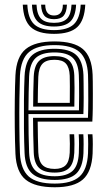

<svg xmlns="http://www.w3.org/2000/svg" viewBox="-20 -783 450 811"><path d="M211.2 8Q128.2 8 88.5 -24Q48.8 -56 45.2 -133.5Q43 -185.2 42.4 -245.4Q41.8 -305.5 42.5 -363.1Q43.2 -420.8 45.2 -465.2Q49.2 -543.5 88.8 -575.8Q128.2 -608 210 -608Q292 -608 329.9 -575.9Q367.8 -543.8 371.2 -467.8Q371.5 -460.2 371.9 -438.1Q372.2 -416 372.2 -386.2Q372.2 -356.5 371.9 -325.6Q371.5 -294.8 370 -269.5H139.2Q139.5 -233 140.1 -201.9Q140.8 -170.8 141.8 -139.5Q143.5 -102 159.6 -85.8Q175.8 -69.5 211.2 -69.5Q241.5 -69.5 257 -84.8Q272.5 -100 274.5 -138.2Q275.2 -154.8 275.1 -176.2Q275 -197.8 273.8 -215.8H293.2Q294.5 -195.8 294.5 -173.9Q294.5 -152 293.8 -137.5Q291.5 -92.8 272.1 -73.4Q252.8 -54 211.2 -54Q165.5 -54 145 -73.8Q124.5 -93.5 122.5 -138.5Q121 -174.2 120.4 -212Q119.8 -249.8 119.5 -285.5H351.5Q352.8 -319.5 352.9 -357.9Q353 -396.2 352.6 -426.6Q352.2 -457 351.8 -467Q348.8 -534.2 315.9 -563.4Q283 -592.5 210 -592.5Q138 -592.5 103 -563.4Q68 -534.2 64.2 -463.2Q62.8 -423.8 62 -366Q61.2 -308.2 61.8 -247.1Q62.2 -186 64.2 -136Q67.5 -67.8 101.2 -37.6Q135 -7.5 211.2 -7.5Q282.5 -7.5 315.5 -36.9Q348.5 -66.2 351.8 -135Q352.5 -150.8 352.5 -174.1Q352.5 -197.5 351 -215.8H370.5Q372 -197.5 372 -174Q372 -150.5 371.2 -134.2Q367.5 -58 330.2 -25Q293 8 211.2 8ZM211.2 -23Q147 -23 116.8 -48.9Q86.5 -74.8 83.8 -136.2Q81.8 -181.2 81.2 -240.8Q80.8 -300.2 81.2 -359.2Q81.8 -418.2 83.8 -461.8Q86.8 -526 117.6 -551.5Q148.5 -577 210 -577Q272.5 -577 301.1 -551.5Q329.8 -526 332.5 -466.5Q332.8 -457.5 333.1 -431.2Q333.5 -405 333.5 -370.2Q333.5 -335.5 332.2 -301.2H100.2Q100.2 -257.8 100.9 -214.8Q101.5 -171.8 103 -138Q105.5 -83.8 131.1 -61.1Q156.8 -38.5 211.2 -38.5Q261.2 -38.5 285.9 -60.5Q310.5 -82.5 313 -136.2Q313.8 -151.8 313.8 -174.1Q313.8 -196.5 312.5 -215.8H332Q333.2 -196.5 333.2 -174.1Q333.2 -151.8 332.5 -135.8Q329.5 -75.2 301.4 -49.1Q273.2 -23 211.2 -23ZM100.2 -317H313.5Q314.2 -347.2 314.2 -377.6Q314.2 -408 313.9 -431.8Q313.5 -455.5 313 -465.8Q310.8 -516.8 286.9 -539.1Q263 -561.5 210 -561.5Q156.2 -561.5 131 -538.4Q105.8 -515.2 103 -460.8Q101.8 -430.5 101.1 -392.4Q100.5 -354.2 100.2 -317ZM120 -332.8Q120 -357.2 120.6 -394.1Q121.2 -431 122.5 -459.8Q124.8 -506.5 145.5 -526.2Q166.2 -546 210 -546Q252.8 -546 272.2 -527.1Q291.8 -508.2 293.8 -465.2Q294.5 -450.2 294.8 -411.5Q295 -372.8 294 -332.8ZM139.5 -348.5H274.8Q275.5 -386.2 275.1 -419.8Q274.8 -453.2 274.5 -463.5Q273 -498 258.6 -514.2Q244.2 -530.5 210 -530.5Q174.8 -530.5 159.1 -513.4Q143.5 -496.2 141.8 -459Q140.8 -430.5 140.2 -403.8Q139.8 -377 139.5 -348.5ZM208.2 -640Q140.5 -640 109.9 -668.6Q79.2 -697.2 76.2 -763.2H95.5Q98 -705.5 124.2 -680.6Q150.5 -655.8 208.2 -655.8Q265.8 -655.8 291.9 -680.6Q318 -705.5 320.8 -763.2H340.2Q337 -697.2 306.4 -668.6Q275.8 -640 208.2 -640ZM208.2 -671Q160.5 -671 138.8 -692.4Q117 -713.8 115 -763.2H134.2Q136 -722.2 153.1 -704.4Q170.2 -686.5 208.2 -686.5Q246 -686.5 263.1 -704.4Q280.2 -722.2 282.2 -763.2H301.5Q299 -713.8 277.4 -692.4Q255.8 -671 208.2 -671ZM208.2 -702Q180.5 -702 167.8 -716.2Q155 -730.5 153.5 -763.2H171Q171.5 -717.5 208.2 -717.5Q245.2 -717.5 245.5 -763.2H262.8Q261.2 -730.5 248.5 -716.2Q235.8 -702 208.2 -702Z"/></svg>

Font: Big Shoulders Inline Text SemiBold
Style: Regular
Weight: 600
Designer: Patric King
Foundry: XO Type Co
Version: Version 1.000